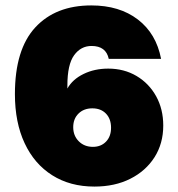

<svg xmlns="http://www.w3.org/2000/svg" viewBox="-20 -680 656 708"><path d="M35 -333Q35 -497.5 110 -578.8Q185 -660 316.5 -660Q420.5 -660 488.2 -608.2Q556 -556.5 574 -463H381Q371 -510.5 317.5 -510.5Q278 -510.5 253.2 -476.2Q228.5 -442 228.5 -365V-353.5Q247.5 -387.5 288 -407.2Q328.5 -427 379 -427Q437.5 -427 483.5 -399.8Q529.5 -372.5 555.8 -325Q582 -277.5 582 -217Q582 -151 549.8 -100.2Q517.5 -49.5 460.5 -20.8Q403.5 8 328 8Q238.5 8 172.5 -33.8Q106.5 -75.5 70.8 -152Q35 -228.5 35 -333ZM250 -211Q250 -179.5 270.5 -159Q291 -138.5 322.5 -138.5Q352.5 -138.5 371 -157.8Q389.5 -177 389.5 -209Q389.5 -241.5 370.8 -261Q352 -280.5 320.5 -280.5Q289 -280.5 269.5 -261.2Q250 -242 250 -211Z"/></svg>

Font: Overused Grotesk Black
Style: Regular
Weight: 900
Version: Version 0.004